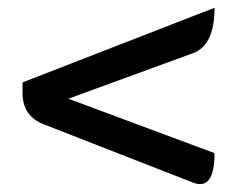

<svg xmlns="http://www.w3.org/2000/svg" viewBox="-20 -629 610 494"><path d="M532 -235Q532 -138 477 -159L93 -309Q38 -330 38 -390V-417L532 -609Q532 -512 476 -492L156 -375L532 -235Z"/></svg>

Font: Swei Half Moon CJK TC
Style: Medium
Weight: 500
Version: Version 2.125